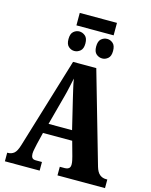

<svg xmlns="http://www.w3.org/2000/svg" viewBox="-146 -1114 948 1206"><g transform="rotate(15 328.5 -511.0)"><path d="M219 -941V-1022H461V-941ZM247 -782Q227 -782 210 -796.5Q193 -811 193 -845Q193 -880 210 -894.5Q227 -909 247 -909Q268 -909 285.5 -894.5Q303 -880 303 -845Q303 -811 285.5 -796.5Q268 -782 247 -782ZM429 -782Q407 -782 390 -796.5Q373 -811 373 -845Q373 -880 390 -894.5Q407 -909 429 -909Q449 -909 466 -894.5Q483 -880 483 -845Q483 -811 466 -796.5Q449 -782 429 -782ZM6 0V-56H11Q33 -56 50 -69.5Q67 -83 80 -127L258 -714H409L580 -118Q590 -84 607.5 -70Q625 -56 648 -56H657V0H348V-56H382Q395 -56 405.5 -63Q416 -70 416 -89Q416 -102 412.5 -117Q409 -132 407 -140L381 -234H191L172 -156Q170 -144 165.5 -124.5Q161 -105 161 -91Q161 -75 167.5 -65.5Q174 -56 192 -56H232V0ZM210 -298H363L317 -489Q310 -520 302.5 -551Q295 -582 290 -614Q283 -583 276.5 -552Q270 -521 262 -492Z"/></g></svg>

Font: Noto Serif ExtraCondensed Black
Style: Regular
Weight: 900
Width: 2
Designer: Monotype Design Team
Foundry: Monotype Imaging Inc.
Version: Version 2.015; ttfautohint (v1.8.4.7-5d5b)